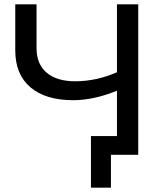

<svg xmlns="http://www.w3.org/2000/svg" viewBox="-20 -720 772 893"><path d="M524 -384V-700H623V0H496V153H403V-87H524V-298Q416 -254 320 -254Q192 -254 121.5 -314Q51 -374 51 -485V-700H150V-496Q150 -422 197 -382Q244 -342 330 -342Q428 -342 524 -384Z"/></svg>

Font: false
Style: Regular
Weight: 500
Designer: Julieta Ulanovsky
Foundry: Julieta Ulanovsky
Version: Version 7.222;hotconv 1.0.109;makeotfexe 2.5.65596